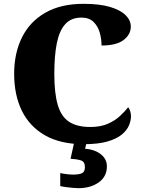

<svg xmlns="http://www.w3.org/2000/svg" viewBox="-20 -744 748 1004"><path d="M418 10Q297 10 216 -36Q135 -82 94.5 -164.5Q54 -247 54 -358Q54 -466 95 -548.5Q136 -631 217 -677.5Q298 -724 417 -724Q500 -724 554.5 -708Q609 -692 636.5 -665Q664 -638 664 -605Q664 -564 626.5 -535Q589 -506 511 -506Q511 -540 501.5 -573.5Q492 -607 469 -629.5Q446 -652 406 -652Q352 -652 321 -617.5Q290 -583 277 -517.5Q264 -452 264 -358Q264 -257 282 -195.5Q300 -134 341.5 -107Q383 -80 452 -80Q506 -80 543.5 -96.5Q581 -113 607 -137Q633 -161 650 -183Q657 -176 661 -162Q665 -148 665 -137Q665 -114 654.5 -88.5Q644 -63 617 -40.5Q590 -18 541.5 -4Q493 10 418 10ZM390 240Q380 240 362 238.5Q344 237 325.5 234.5Q307 232 295 229V161Q313 165 331.5 167Q350 169 363 169Q392 169 408 162Q424 155 424 130Q424 101 402.5 94.5Q381 88 349 86L370 -9H435L425 34Q458 36 483.5 48Q509 60 524 79.5Q539 99 539 126Q539 179 496.5 209.5Q454 240 390 240Z"/></svg>

Font: Noto Serif Kannada Black
Style: Regular
Weight: 900
Version: Version 2.003